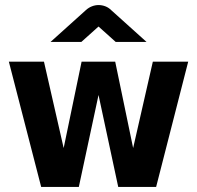

<svg xmlns="http://www.w3.org/2000/svg" viewBox="-20 -740 780 760"><path d="M143 0 15 -496H154L232 -154L303 -496H436L507 -154L585 -496H725L598 0H448L370 -364L292 0ZM180 -574 320 -700Q331 -710 344 -715Q357 -720 370 -720Q384 -720 397 -715Q410 -710 420 -700L560 -574H438L370 -635L302 -574Z"/></svg>

Font: Atkinson Hyperlegible Next
Style: Bold
Weight: 700
Designer: Elliott Scott, Megan Eiswerth, Linus Boman, Theodore Petrosky, Letters from Sweden
Foundry: Applied Design Works, Letters from Sweden
Version: Version 2.001